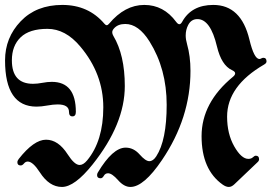

<svg xmlns="http://www.w3.org/2000/svg" viewBox="-48 -738 1098 768"><path d="M-27.8 -496.6Q-27.8 -587.4 34.7 -652.8Q97.2 -718.3 201.4 -718.3Q305.7 -718.3 369.6 -643.1Q374.5 -637.2 378.9 -637.2Q383.3 -637.2 388.2 -643.1Q451.2 -718.3 529.1 -718.3Q606.9 -718.3 656.7 -650.4Q663.6 -641.1 669.4 -641.1Q675.3 -641.1 680.7 -650.9Q717.8 -718.3 805.2 -718.3Q916.5 -718.3 949.7 -579.6Q968.3 -502 989.7 -502Q993.2 -502 997.3 -504.4Q1001.5 -506.8 1005.4 -506.8Q1018.1 -506.8 1018.1 -492.2Q1018.1 -485.4 1008.8 -480Q860.4 -394 860.4 -271.5Q860.4 -202.6 888.9 -152.6Q917.5 -102.5 945.3 -102.5Q957 -102.5 963.6 -108.9Q970.2 -115.2 975.1 -115.2Q988.3 -115.2 988.3 -101.1Q988.3 -94.7 982.4 -89.4L889.6 -1Q878.4 9.8 867.2 9.8Q856 9.8 842.8 0.5Q758.3 -59.1 758.3 -193.4Q758.3 -327.6 884.3 -431.2Q892.6 -438 892.6 -444.8Q892.6 -451.7 879.9 -457.5Q837.9 -476.6 819.8 -552.2Q793.9 -661.6 741.7 -661.6Q716.8 -661.6 704.6 -637.7Q694.8 -618.7 694.8 -596.2Q694.8 -580.1 700.2 -561.5Q713.9 -513.2 713.9 -454.6Q713.9 -266.1 600.1 -98.1Q527.3 9.8 473.6 9.8Q448.2 9.8 424.1 -17.6Q399.9 -44.9 384.3 -44.9Q373 -44.9 367.4 -34.9Q361.8 -24.9 354.5 -24.9Q340.3 -24.9 340.3 -37.6Q340.3 -43 343.3 -47.9Q402.8 -147.5 454.6 -147.5Q486.3 -147.5 510.3 -120.4Q534.2 -93.3 549.3 -93.3Q564.5 -93.3 577.1 -112.8Q618.7 -176.8 618.7 -318.8Q618.7 -462.4 550.3 -571.8Q506.3 -642.1 453.1 -642.1Q423.3 -642.1 407.7 -624Q400.9 -616.2 400.9 -609.1Q400.9 -602.1 405.3 -594.7Q451.2 -518.1 451.2 -394Q451.2 -241.7 322.3 -80.1Q250.5 9.8 199.7 9.8Q148.9 9.8 111.3 -48.8Q83.5 -91.8 63 -91.8Q54.2 -91.8 47.9 -84Q41.5 -76.2 34.7 -76.2Q21.5 -76.2 21.5 -88.9Q21.5 -95.2 26.9 -102.1Q87.4 -179.2 136.2 -179.2Q185.1 -179.2 222.7 -120.6Q250 -78.1 270.5 -78.1Q285.2 -78.1 300.3 -96.2Q365.2 -174.3 365.2 -308.6Q365.2 -442.9 272.9 -552.2Q213.9 -622.6 141.8 -622.6Q69.8 -622.6 34.7 -588.9Q-0.5 -555.2 -0.5 -496.6Q-0.5 -402.8 84 -402.8Q101.1 -402.8 121.6 -406.7Q142.1 -410.6 159.2 -410.6Q255.4 -410.6 255.4 -290.5Q255.4 -272.5 241.7 -272.5Q228 -272.5 228 -290.5Q228 -320.3 182.6 -320.3Q165 -320.3 141.1 -315.9Q117.2 -311.5 98.1 -311.5Q-27.8 -311.5 -27.8 -496.6Z"/></svg>

Font: UnifrakturMaguntia17
Style: Book
Weight: 400
Designer: j. 'mach' wust, Gerrit Ansmann, Georg Duffner, based on a font by Peter Wiegel, original typeface by Carl Albert Fahrenw
Version: Version 2017-03-19